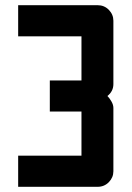

<svg xmlns="http://www.w3.org/2000/svg" viewBox="-20 -720 507 740"><path d="M50 -700H356Q382 -700 399.5 -682Q417 -664 417 -640V-396Q417 -368 394 -350Q402 -342 409.5 -329Q417 -316 417 -304V-60Q417 -36 399.5 -18Q382 0 356 0H50V-120H294V-290H172V-410H294V-580H50Z"/></svg>

Font: Tschichold
Style: Bold
Weight: 700
Designer: Peter Wiegel
Foundry: Peter Wiegel
Version: Version 1.000; ttfautohint (v1.3)